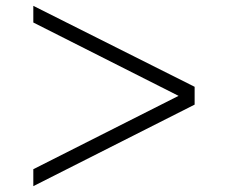

<svg xmlns="http://www.w3.org/2000/svg" viewBox="-20 -663 779 657"><path d="M646 -366V-305L94 -26V-84L591 -335L94 -586V-643Z"/></svg>

Font: Oakes Grotesk Light
Style: Regular
Weight: 300
Designer: Samuel Oakes
Foundry: Samuel Oakes
Version: Version 1.000;PS 001.000;hotconv 1.0.88;makeotf.lib2.5.64775